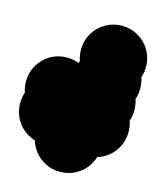

<svg xmlns="http://www.w3.org/2000/svg" viewBox="-157 -677 713 855"><g transform="rotate(15 200.0 -250.0)"><path d="M-50 -250Q-50 -291 -30 -325.5Q-10 -360 24.5 -380Q59 -400 100 -400Q141 -400 175.5 -380Q210 -360 230 -325.5Q250 -291 250 -250Q250 -209 230 -174.5Q210 -140 175.5 -120Q141 -100 100 -100Q59 -100 24.5 -120Q-10 -140 -30 -174.5Q-50 -209 -50 -250ZM-50 -150Q-50 -191 -30 -225.5Q-10 -260 24.5 -280Q59 -300 100 -300Q141 -300 175.5 -280Q210 -260 230 -225.5Q250 -191 250 -150Q250 -109 230 -74.5Q210 -40 175.5 -20Q141 0 100 0Q59 0 24.5 -20Q-10 -40 -30 -74.5Q-50 -109 -50 -150ZM150 -150Q150 -191 170 -225.5Q190 -260 224.5 -280Q259 -300 300 -300Q341 -300 375.5 -280Q410 -260 430 -225.5Q450 -191 450 -150Q450 -109 430 -74.5Q410 -40 375.5 -20Q341 0 300 0Q259 0 224.5 -20Q190 -40 170 -74.5Q150 -109 150 -150ZM150 -250Q150 -291 170 -325.5Q190 -360 224.5 -380Q259 -400 300 -400Q341 -400 375.5 -380Q410 -360 430 -325.5Q450 -291 450 -250Q450 -209 430 -174.5Q410 -140 375.5 -120Q341 -100 300 -100Q259 -100 224.5 -120Q190 -140 170 -174.5Q150 -209 150 -250ZM50 -50Q50 -91 70 -125.5Q90 -160 124.5 -180Q159 -200 200 -200Q241 -200 275.5 -180Q310 -160 330 -125.5Q350 -91 350 -50Q350 -9 330 25.5Q310 60 275.5 80Q241 100 200 100Q159 100 124.5 80Q90 60 70 25.5Q50 -9 50 -50ZM150 -450Q150 -491 170 -525.5Q190 -560 224.5 -580Q259 -600 300 -600Q341 -600 375.5 -580Q410 -560 430 -525.5Q450 -491 450 -450Q450 -409 430 -374.5Q410 -340 375.5 -320Q341 -300 300 -300Q259 -300 224.5 -320Q190 -340 170 -374.5Q150 -409 150 -450ZM150 -350Q150 -391 170 -425.5Q190 -460 224.5 -480Q259 -500 300 -500Q341 -500 375.5 -480Q410 -460 430 -425.5Q450 -391 450 -350Q450 -309 430 -274.5Q410 -240 375.5 -220Q341 -200 300 -200Q259 -200 224.5 -220Q190 -240 170 -274.5Q150 -309 150 -350Z"/></g></svg>

Font: TINY 5x3
Style: Regular
Weight: 400
Designer: Jack Halten Fahnestock
Foundry: Velvetyne Type Foundry
Version: Version 1.002